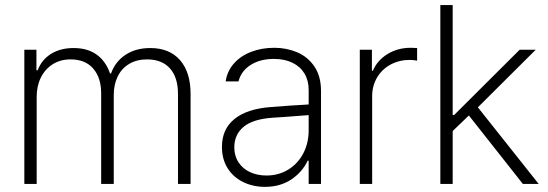

<svg xmlns="http://www.w3.org/2000/svg" viewBox="-20 -727 2165 759"><path d="M76.2 -530.3H124V-449.2H128.9Q144.5 -490.7 181.6 -513.9Q218.8 -537.1 270.5 -537.1Q326.2 -537.1 362.3 -511Q398.4 -484.9 415 -436.5H418.9Q435.5 -483.4 476.1 -510.3Q516.6 -537.1 574.2 -537.1Q649.9 -537.1 691.7 -489.3Q733.4 -441.4 733.4 -355.5V0H683.6V-355.5Q683.6 -420.9 651.9 -456.5Q620.1 -492.2 561.5 -492.2Q520 -492.2 490.2 -474.1Q460.4 -456.1 445.1 -424.3Q429.7 -392.6 429.7 -351.6V0H379.9V-358.4Q379.9 -419.4 348.6 -455.8Q317.4 -492.2 258.8 -492.2Q219.2 -492.2 189 -473.4Q158.7 -454.6 141.8 -420.9Q125 -387.2 125 -344.7V0H76.2Z M1048.8 -303.7Q1085 -306.6 1127.9 -309.6Q1170.9 -312.5 1200.2 -314V-371.1Q1200.2 -408.7 1183.6 -436.3Q1167 -463.9 1136 -479Q1105 -494.1 1062.5 -494.1Q1008.3 -494.1 970.7 -470.2Q933.1 -446.3 922.9 -405.3H872.1Q877.9 -445.3 904.1 -475.3Q930.2 -505.4 971.9 -521.7Q1013.7 -538.1 1064.5 -538.1Q1112.3 -538.1 1154.3 -520.5Q1196.3 -502.9 1222.7 -464.4Q1249 -425.8 1249 -367.2V0H1200.2V-91.8H1196.3Q1174.8 -46.4 1131.1 -17.3Q1087.4 11.7 1027.3 11.7Q980.5 11.7 941.7 -7.1Q902.8 -25.9 880.1 -61.5Q857.4 -97.2 857.4 -146.5Q857.4 -216.3 906.5 -256.3Q955.6 -296.4 1048.8 -303.7ZM1033.2 -33.2Q1081.5 -33.2 1119.6 -56.6Q1157.7 -80.1 1179 -120.8Q1200.2 -161.6 1200.2 -211.9V-272L1168 -269.5Q1088.4 -263.2 1058.6 -261.7Q979.5 -256.3 942.9 -225.6Q906.2 -194.8 906.2 -144.5Q906.2 -110.8 922.9 -85.4Q939.5 -60.1 968.3 -46.6Q997.1 -33.2 1033.2 -33.2Z M1402.3 -530.3H1450.2V-447.3H1454.1Q1471.2 -488.3 1511.7 -513.2Q1552.2 -538.1 1603.5 -538.1L1628.9 -537.1V-487.3Q1611.3 -490.2 1600.6 -490.2Q1558.1 -490.2 1523.9 -471.7Q1489.7 -453.1 1470.5 -420.4Q1451.2 -387.7 1451.2 -346.7V0H1402.3Z M1720.7 -707H1769.5V-272.5H1775.4L2034.2 -530.3H2097.7L1869.1 -302.7L2109.4 0H2046.9L1833.5 -270.5L1769.5 -209V0H1720.7Z"/></svg>

Font: Pretendard GOV ExtraLight
Style: Regular
Weight: 200
Designer: Base glyphs from Inter by Rasmus Andersson; Hangeul glyphs from Noto Sans CJK(Source Han Sans) by Jang Soo-young and Kan
Foundry: Kil Hyung-jin
Version: Version 1.309